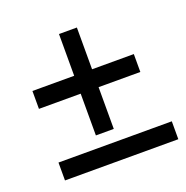

<svg xmlns="http://www.w3.org/2000/svg" viewBox="-89 -552 587 605"><g transform="rotate(-20 205.0 -250.0)"><path d="M30 -30V-90H410V-30ZM170 -130V-270H30V-330H170V-470H230V-330H370V-270H230V-130Z"/></g></svg>

Font: Red Rose
Style: Regular
Weight: 400
Designer: Jaikishan Patel
Version: Version 2.000; ttfautohint (v1.8.3)